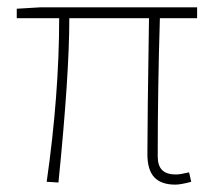

<svg xmlns="http://www.w3.org/2000/svg" viewBox="-20 -498 586 526"><path d="M460 7.8Q421.9 7.8 402.8 -12.2Q383.8 -32.2 383.8 -76.2Q383.8 -168.9 388.2 -448.2H169.9Q169.9 -293 140.1 2L107.9 0Q142.1 -239.3 142.1 -448.2H25.9V-474.1L91.8 -478H520V-448.2H418Q412.1 -256.3 412.1 -69.8Q412.1 -43.9 424.3 -32Q436.5 -20 461.9 -20Q473.6 -20 498 -25.9L503.9 0Q475.6 7.8 460 7.8Z"/></svg>

Font: Source Sans 3 ExtraLight
Style: Regular
Weight: 200
Designer: Paul D. Hunt
Foundry: Adobe
Version: Version 3.052;hotconv 1.1.0;makeotfexe 2.6.0